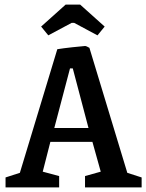

<svg xmlns="http://www.w3.org/2000/svg" viewBox="-20 -811 633 831"><path d="M4 -43 66 -63 228 -598Q252 -602 293 -606.5Q334 -611 349 -612Q353 -612 367 -604L531 -63L593 -43V0H348V-49L416 -68L380 -197H198L165 -68L236 -49V0H4ZM363 -257 295 -515H283L215 -257ZM158 -696 264 -791H327L433 -696L402 -658L301 -712H290L189 -658Z"/></svg>

Font: Grenze Medium
Style: Regular
Weight: 500
Designer: Renata Polastri
Foundry: Omnibus-Type
Version: Version 1.002; ttfautohint (v1.8)